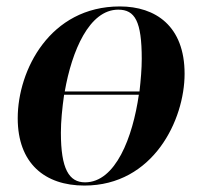

<svg xmlns="http://www.w3.org/2000/svg" viewBox="-20 -566 641 596"><path d="M242 10C456 10 553 -194 553 -337C553 -485 463 -546 352 -546C135 -546 35 -348 35 -199C35 -59 119 10 242 10ZM347 -536C399 -536 420 -500 420 -383C420 -352 417 -318 413 -282H181C203 -408 257 -536 347 -536ZM244 0C194 0 169 -42 169 -154C169 -189 173 -230 179 -272H411C392 -140 339 0 244 0Z"/></svg>

Font: Noto Serif Display SemiBold
Style: Italic
Weight: 600
Italic angle: -12°
Designer: Monotype Design Team
Foundry: Monotype Imaging Inc.
Version: Version 2.009